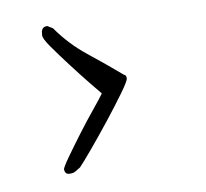

<svg xmlns="http://www.w3.org/2000/svg" viewBox="-31 -342 307 286"><g transform="rotate(-5 122.5 -199.0)"><path d="M62 -88Q56 -88 55 -95Q55 -98 63.5 -112.5Q72 -127 83.5 -145.5Q95 -164 106 -180Q117 -196 121 -203Q116 -208 103.5 -221Q91 -234 76.5 -250Q62 -266 51 -279Q40 -292 40 -297V-300Q40 -310 49 -310L57 -306Q78 -281 104.5 -263.5Q131 -246 156 -228Q160 -227 160 -222Q160 -218 149.5 -200.5Q139 -183 124.5 -161Q110 -139 97 -120.5Q84 -102 79 -96Q75 -93 71.5 -90.5Q68 -88 62 -88Z"/></g></svg>

Font: Qwitcher Grypen
Style: Bold
Weight: 700
Designer: Robert E. Leuschke
Foundry: Robert E. Leuschke
Version: Version 1.100; ttfautohint (v1.8.3)